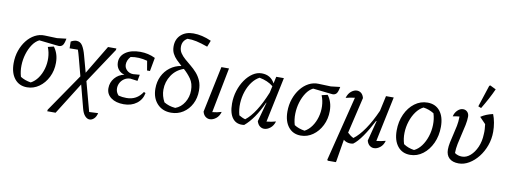

<svg xmlns="http://www.w3.org/2000/svg" viewBox="-71 -1154 4653 1761"><g transform="rotate(10 2255.5 -273.0)"><path d="M193 9Q120 9 77.5 -44Q35 -97 35 -188Q35 -251 54 -305.5Q73 -360 105.5 -401.5Q138 -443 181 -466Q224 -489 272 -487L387 -483L473 -493Q464 -444 450.5 -429.5Q437 -415 416 -415Q408 -415 394 -417L231 -435Q195 -417 168.5 -377.5Q142 -338 126.5 -287Q111 -236 109.5 -181Q108 -126 123 -76Q163 -50 220 -41Q258 -61 285.5 -100Q313 -139 327 -188.5Q341 -238 339 -290Q337 -342 318 -389L372 -402Q393 -375 405 -339Q417 -303 417 -258Q417 -185 386.5 -124Q356 -63 305 -27Q254 9 193 9Z M415 193 417 178 659 -175 614 -345Q603 -387 594 -412L517 -411L516 -474Q532 -483 545 -486.5Q558 -490 567 -490Q604 -490 624.5 -457Q645 -424 659 -370L701 -216L862 -484H940L938 -469L721 -142L795 133L878 129Q870 164 850.5 182Q831 200 810 200Q787 200 766.5 177.5Q746 155 735 111L679 -103L493 193Z M1094 8Q1020 8 975.5 -25Q931 -58 931 -113Q931 -167 965.5 -208Q1000 -249 1054 -260Q1018 -269 996.5 -296.5Q975 -324 975 -362Q975 -421 1026 -456.5Q1077 -492 1162 -492Q1237 -492 1302 -460L1279 -334H1252L1237 -422Q1157 -444 1082 -430Q1050 -395 1050 -355Q1050 -323 1074 -301Q1098 -279 1132 -279L1193 -284L1182 -225L1114 -234Q1080 -233 1055 -215Q1030 -197 1018 -170Q1006 -143 1009.5 -114Q1013 -85 1035 -62Q1068 -53 1110 -53Q1205 -53 1258 -135L1274 -128Q1263 -66 1214 -29Q1165 8 1094 8Z M1535 9Q1454 9 1405 -44.5Q1356 -98 1356 -185Q1356 -249 1381 -300.5Q1406 -352 1451 -386Q1496 -420 1555 -430Q1529 -453 1505.5 -476.5Q1482 -500 1467.5 -528.5Q1453 -557 1453 -595Q1453 -662 1497 -702.5Q1541 -743 1613 -743Q1693 -743 1780 -704L1757 -645Q1695 -667 1651.5 -676.5Q1608 -686 1567 -685Q1520 -658 1520 -603Q1520 -570 1537 -544.5Q1554 -519 1580.5 -496Q1607 -473 1636.5 -449Q1666 -425 1692.5 -395.5Q1719 -366 1736 -327Q1753 -288 1753 -234Q1753 -165 1724.5 -110Q1696 -55 1646.5 -23Q1597 9 1535 9ZM1460 -74Q1484 -60 1508.5 -52Q1533 -44 1566 -41Q1618 -60 1649.5 -111Q1681 -162 1681 -224Q1681 -288 1651 -330.5Q1621 -373 1582 -407Q1511 -383 1470.5 -322Q1430 -261 1430 -187Q1430 -129 1460 -74Z M1992 -79Q1981 -38 1952.5 -16Q1924 6 1895 6Q1873 6 1854.5 -8.5Q1836 -23 1828 -53L1918 -483H1989L1907 -62Q1952 -66 1992 -79Z M2216 3Q2147 13 2109.5 -33Q2072 -79 2072 -171Q2072 -233 2090 -290.5Q2108 -348 2139.5 -393.5Q2171 -439 2210.5 -465Q2250 -491 2293 -491Q2377 -491 2415 -419L2429 -483H2500L2412 -63Q2435 -65 2456 -69Q2477 -73 2498 -79Q2486 -38 2458 -16Q2430 6 2401 6Q2379 6 2360.5 -8.5Q2342 -23 2333 -53L2382 -232L2379 -233Q2341 -150 2301 -92.5Q2261 -35 2216 3ZM2157 -76Q2171 -68 2185.5 -61Q2200 -54 2216 -50Q2311 -123 2395 -329L2409 -392Q2357 -434 2280 -448Q2242 -428 2212.5 -388.5Q2183 -349 2165.5 -297Q2148 -245 2145 -188Q2142 -131 2157 -76Z M2743 9Q2670 9 2627.5 -44Q2585 -97 2585 -188Q2585 -251 2604 -305.5Q2623 -360 2655.5 -401.5Q2688 -443 2731 -466Q2774 -489 2822 -487L2937 -483L3023 -493Q3014 -444 3000.5 -429.5Q2987 -415 2966 -415Q2958 -415 2944 -417L2781 -435Q2745 -417 2718.5 -377.5Q2692 -338 2676.5 -287Q2661 -236 2659.5 -181Q2658 -126 2673 -76Q2713 -50 2770 -41Q2808 -61 2835.5 -100Q2863 -139 2877 -188.5Q2891 -238 2889 -290Q2887 -342 2868 -389L2922 -402Q2943 -375 2955 -339Q2967 -303 2967 -258Q2967 -185 2936.5 -124Q2906 -63 2855 -27Q2804 9 2743 9Z M3103 193H3028L3022 185L3173 -419Q3125 -413 3089 -403Q3101 -444 3127.5 -465.5Q3154 -487 3181 -487Q3203 -487 3220.5 -473Q3238 -459 3246 -429L3167 -93Q3195 -66 3223 -53Q3273 -90 3323.5 -163.5Q3374 -237 3420 -341L3451 -483H3523L3435 -63Q3477 -67 3520 -79Q3509 -38 3481 -16Q3453 6 3424 6Q3402 6 3383.5 -8.5Q3365 -23 3357 -53L3406 -242L3401 -243Q3357 -157 3312.5 -93Q3268 -29 3230 -2Q3205 4 3181 -1.5Q3157 -7 3140 -22L3106 184Z M3761 9Q3687 9 3644.5 -44.5Q3602 -98 3602 -190Q3602 -274 3633.5 -342.5Q3665 -411 3718.5 -451Q3772 -491 3838 -491Q3912 -491 3954 -438.5Q3996 -386 3996 -293Q3996 -209 3964.5 -140.5Q3933 -72 3879.5 -31.5Q3826 9 3761 9ZM3790 -41Q3828 -59 3857 -98Q3886 -137 3903 -189Q3920 -241 3921.5 -297Q3923 -353 3907 -404Q3860 -433 3808 -440Q3770 -421 3741 -381Q3712 -341 3695 -289Q3678 -237 3676.5 -181.5Q3675 -126 3691 -78Q3734 -49 3790 -41Z M4214 9Q4156 9 4125.5 -19.5Q4095 -48 4095 -100Q4095 -129 4102.5 -166.5Q4110 -204 4120.5 -245Q4131 -286 4139 -327.5Q4147 -369 4147 -406Q4147 -410 4147 -416Q4124 -414 4086 -407Q4094 -442 4118 -465Q4142 -488 4169 -488Q4193 -488 4209 -471.5Q4225 -455 4225 -428Q4225 -394 4216 -349.5Q4207 -305 4195 -257.5Q4183 -210 4174 -165Q4165 -120 4165 -84V-79Q4194 -58 4233 -58Q4274 -58 4310 -89.5Q4346 -121 4369.5 -174.5Q4393 -228 4395 -294Q4397 -319 4395.5 -341.5Q4394 -364 4391 -388L4335 -446Q4359 -462 4385.5 -473Q4412 -484 4447 -492Q4461 -458 4468.5 -415.5Q4476 -373 4476 -331Q4476 -264 4454 -203Q4432 -142 4394.5 -94.5Q4357 -47 4310 -19Q4263 9 4214 9ZM4329 -527 4301 -538 4367 -740 4376 -746 4431 -719Q4411 -674 4385 -625.5Q4359 -577 4329 -527Z"/></g></svg>

Font: Piazzolla
Style: Italic
Weight: 400
Italic angle: -11.3°
Designer: Juan Pablo del Peral
Foundry: Huerta Tipografica
Version: Version 1.330